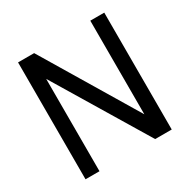

<svg xmlns="http://www.w3.org/2000/svg" viewBox="-162 -881 1024 1035"><g transform="rotate(-30 349.5 -364.0)"><path d="M617.7 0H514.6L168 -574.7V0H81.1V-727.5H181.2L530.8 -145V-727.5H617.7Z"/></g></svg>

Font: Coda
Style: Regular
Weight: 400
Designer: vernon adams
Foundry: vernon adams
Version: Version 2.001; ttfautohint (v0.8) -r 50 -G 200 -x